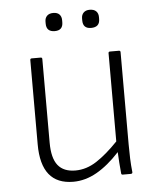

<svg xmlns="http://www.w3.org/2000/svg" viewBox="-50 -694 613 748"><g transform="rotate(-5 257.0 -320.0)"><path d="M207 11Q81 11 81 -146V-476Q81 -482 87 -482H122Q128 -482 128 -476V-149Q128 -88 150.5 -60Q173 -32 219 -32Q262 -32 302 -58Q342 -84 387 -131V-476Q387 -482 393 -482H428Q434 -482 434 -476V-115Q434 -87 435 -60Q436 -33 439 -6Q439 0 432 0H401Q395 0 395 -6Q393 -26 391.5 -47Q390 -68 389 -89Q344 -40 299 -14.5Q254 11 207 11ZM186 -580Q153 -580 153 -612V-620Q153 -634 161.5 -642.5Q170 -651 186 -651Q202 -651 210 -642.5Q218 -634 218 -620V-612Q218 -580 186 -580ZM328 -580Q296 -580 296 -612V-620Q296 -634 304.5 -642.5Q313 -651 328 -651Q345 -651 353.5 -642.5Q362 -634 362 -620V-612Q362 -580 328 -580Z"/></g></svg>

Font: Sofia Sans Semi Condensed Light
Style: Regular
Weight: 300
Designer: Botio Nikoltchev, Ani Petrova
Foundry: lettersoup
Version: Version 4.100; ttfautohint (v1.8.4.7-5d5b)